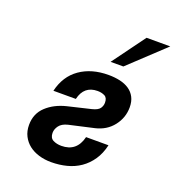

<svg xmlns="http://www.w3.org/2000/svg" viewBox="-139 -869 903 990"><g transform="rotate(20 313.0 -374.5)"><path d="M80 -131Q80 -193 122.5 -232.5Q165 -272 231 -288L357 -318Q389 -326 399 -340.5Q409 -355 409 -372Q409 -399 392 -407.5Q375 -416 353 -416Q279 -416 261 -339H138Q158 -424 221.5 -468.5Q285 -513 378 -513Q412 -513 441 -506.5Q470 -500 491.5 -485.5Q513 -471 525 -448Q537 -425 537 -393Q537 -336 501.5 -290.5Q466 -245 405 -231L268 -200Q236 -192 222 -173Q208 -154 208 -134Q208 -106 227.5 -96Q247 -86 273 -86Q357 -86 378 -172H501Q490 -124 466.5 -89.5Q443 -55 410.5 -32.5Q378 -10 337.5 0.5Q297 11 252 11Q216 11 184.5 1.5Q153 -8 130 -26Q107 -44 93.5 -70.5Q80 -97 80 -131ZM434 -580H364L496 -760H626Z"/></g></svg>

Font: Perun
Style: Bold Italic
Weight: 700
Italic angle: -12°
Foundry: Copyright (c) Stefan Peev, Context Ltd, 2016
Version: Version 1.027